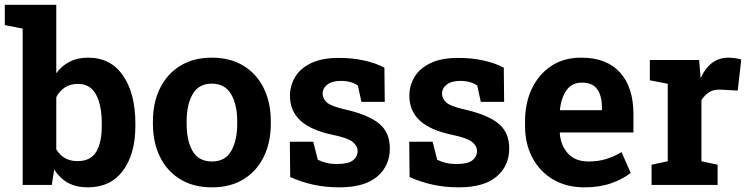

<svg xmlns="http://www.w3.org/2000/svg" viewBox="-31 -782 3166 812"><path d="M340.3 10.3Q291 10.3 256.3 -9Q221.7 -28.3 198.2 -64.9L188 0H64.9V-661.1L-10.7 -675.8V-761.7H207V-472.2Q230 -503.9 263.4 -521Q296.9 -538.1 341.3 -538.1Q437.5 -538.1 489.5 -462.2Q541.5 -386.2 541.5 -259.8V-249.5Q541.5 -131.3 489.3 -60.5Q437 10.3 340.3 10.3ZM296.9 -100.6Q351.6 -100.6 375.5 -139.4Q399.4 -178.2 399.4 -249.5V-259.8Q399.4 -336.9 375.2 -382.1Q351.1 -427.2 298.3 -427.2Q266.1 -427.2 243.2 -412.1Q220.2 -397 207 -371.1V-150.4Q236.8 -100.6 296.9 -100.6Z M865.7 10.3Q787.1 10.3 731.2 -23.9Q675.3 -58.1 645.5 -118.9Q615.7 -179.7 615.7 -258.8V-269Q615.7 -347.7 645.5 -408.4Q675.3 -469.2 731.2 -503.7Q787.1 -538.1 864.7 -538.1Q942.9 -538.1 998.8 -503.9Q1054.7 -469.7 1084.5 -408.9Q1114.3 -348.1 1114.3 -269V-258.8Q1114.3 -179.7 1084.5 -118.9Q1054.7 -58.1 999 -23.9Q943.4 10.3 865.7 10.3ZM865.7 -99.1Q920.9 -99.1 946.5 -143.1Q972.2 -187 972.2 -258.8V-269Q972.2 -339.4 946.3 -383.8Q920.4 -428.2 864.7 -428.2Q809.1 -428.2 783.7 -383.8Q758.3 -339.4 758.3 -269V-258.8Q758.3 -186.5 783.7 -142.8Q809.1 -99.1 865.7 -99.1Z M1404.3 10.3Q1345.2 10.3 1294.2 -1Q1243.2 -12.2 1196.3 -33.2L1194.8 -182.6H1293.9L1313 -106.4Q1329.6 -98.1 1349.4 -93.3Q1369.1 -88.4 1394.5 -88.4Q1442.4 -88.4 1461.9 -104Q1481.4 -119.6 1481.4 -143.1Q1481.4 -165 1460.4 -181.9Q1439.5 -198.7 1377.9 -211.4Q1283.7 -231 1239.5 -272Q1195.3 -313 1195.3 -377Q1195.3 -420.4 1217.5 -457Q1239.7 -493.7 1285.4 -515.4Q1331.1 -537.1 1402.3 -537.1Q1461.9 -537.1 1511.5 -525.6Q1561 -514.2 1594.7 -495.6L1596.2 -351.1H1497.6L1482.4 -420.4Q1454.1 -439.9 1411.1 -439.9Q1374 -439.9 1353.8 -424.6Q1333.5 -409.2 1333.5 -385.7Q1333.5 -365.2 1351.3 -348.9Q1369.1 -332.5 1429.7 -318.8Q1527.8 -296.4 1572.8 -259Q1617.7 -221.7 1617.7 -154.3Q1617.7 -80.6 1564.2 -35.2Q1510.7 10.3 1404.3 10.3Z M1909.2 10.3Q1850.1 10.3 1799.1 -1Q1748 -12.2 1701.2 -33.2L1699.7 -182.6H1798.8L1817.9 -106.4Q1834.5 -98.1 1854.2 -93.3Q1874 -88.4 1899.4 -88.4Q1947.3 -88.4 1966.8 -104Q1986.3 -119.6 1986.3 -143.1Q1986.3 -165 1965.3 -181.9Q1944.3 -198.7 1882.8 -211.4Q1788.6 -231 1744.4 -272Q1700.2 -313 1700.2 -377Q1700.2 -420.4 1722.4 -457Q1744.6 -493.7 1790.3 -515.4Q1835.9 -537.1 1907.2 -537.1Q1966.8 -537.1 2016.4 -525.6Q2065.9 -514.2 2099.6 -495.6L2101.1 -351.1H2002.4L1987.3 -420.4Q1959 -439.9 1916 -439.9Q1878.9 -439.9 1858.6 -424.6Q1838.4 -409.2 1838.4 -385.7Q1838.4 -365.2 1856.2 -348.9Q1874 -332.5 1934.6 -318.8Q2032.7 -296.4 2077.6 -259Q2122.6 -221.7 2122.6 -154.3Q2122.6 -80.6 2069.1 -35.2Q2015.6 10.3 1909.2 10.3Z M2440.4 10.3Q2364.3 10.3 2307.9 -23.2Q2251.5 -56.6 2220.5 -115.2Q2189.5 -173.8 2189.5 -249V-268.6Q2189.5 -347.2 2218.8 -408Q2248 -468.8 2301.5 -503.7Q2355 -538.6 2427.7 -538.1Q2534.7 -538.1 2591.3 -475.3Q2647.9 -412.6 2647.9 -299.3V-221.7H2337.4L2336.4 -218.8Q2340.3 -166.5 2371.1 -132.8Q2401.9 -99.1 2458.5 -99.1Q2497.6 -99.1 2531.5 -109.1Q2565.4 -119.1 2597.7 -138.7L2636.2 -50.8Q2603.5 -24.4 2554 -7.1Q2504.4 10.3 2440.4 10.3ZM2338.4 -315.9H2514.6V-328.6Q2514.6 -376.5 2494.9 -404.5Q2475.1 -432.6 2430.2 -432.6Q2387.2 -432.6 2364.7 -400.1Q2342.3 -367.7 2336.9 -318.4Z M2724.6 0V-85.4L2793 -100.1V-427.7L2717.3 -442.4V-528.3H2925.8L2931.2 -462.9L2932.1 -451.2Q2971.2 -538.1 3049.3 -538.1Q3062 -538.1 3076.9 -536.1Q3091.8 -534.2 3104 -530.3L3088.9 -398.9L3018.1 -402.8Q2987.8 -404.3 2969 -392.6Q2950.2 -380.9 2935.5 -358.9V-100.1L3003.9 -85.4V0Z"/></svg>

Font: Roboto Slab
Style: Bold
Weight: 700
Designer: Google
Version: Version 2.000; ttfautohint (v1.8.1.43-b0c9)